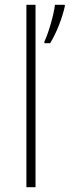

<svg xmlns="http://www.w3.org/2000/svg" viewBox="-20 -780 290 800"><path d="M128 0V-760H90V0ZM250 -753V-760H209C204 -717 181 -639 165 -607V-600H189C217 -646 239 -705 250 -753Z"/></svg>

Font: Noto Sans Georgian ExtraLight
Style: Regular
Weight: 200
Designer: Monotype Design Team, Akaki Razmadze
Foundry: Google LLC
Version: Version 2.005